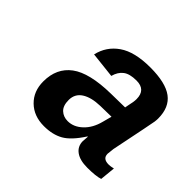

<svg xmlns="http://www.w3.org/2000/svg" viewBox="-97 -806 585 585"><g transform="rotate(45 195.5 -514.0)"><path d="M331.5 -340.3Q299.3 -340.3 282 -353Q264.6 -365.7 264.6 -388.2L266.1 -408.2H264.6Q237.3 -365.7 211.4 -351.1Q185.5 -336.4 148.4 -336.4Q105 -336.4 77.9 -362.8Q50.8 -389.2 50.8 -431.6Q50.8 -488.8 91.3 -519Q131.8 -549.3 223.1 -550.8L283.2 -551.8L285.6 -564.5Q290 -582 290 -594.2Q290 -634.3 250 -634.3Q220.7 -634.3 206.1 -623Q191.4 -611.8 185.5 -589.8L102.1 -599.1Q111.8 -642.1 147.9 -667.2Q184.1 -692.4 251.5 -692.4Q317.4 -692.4 347.9 -669.7Q378.4 -647 378.4 -599.1Q378.4 -592.8 377.4 -585.2Q376.5 -577.6 347.7 -437L345.2 -414.1Q345.2 -393.1 370.6 -393.1Q378.9 -393.1 390.6 -396L385.7 -346.2Q368.7 -340.3 331.5 -340.3ZM273.9 -502.4 226.1 -501.5Q188.5 -500.5 167 -486.6Q145.5 -472.7 145.5 -446.3Q145.5 -421.4 158 -409.9Q170.4 -398.4 189 -398.4Q214.4 -398.4 235.8 -418.5Q257.3 -438.5 266.1 -473.1Z"/></g></svg>

Font: Liberation Sans
Style: Bold Italic
Weight: 700
Italic angle: -12°
Designer: Steve Matteson
Foundry: Ascender Corporation
Version: Version 2.1.5